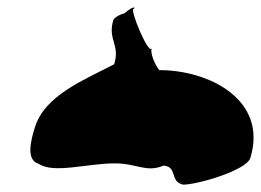

<svg xmlns="http://www.w3.org/2000/svg" viewBox="-20 -515 711 523"><path d="M75 -168C63 -130 51 -79 85 -69C126 -41 217 -70 293 -70C353 -70 378 -44 426 -64C465 -60 441 -20 479 -12C518 -12 652 -51 662 -85C710 -243 550 -324 414 -324C401 -340 389 -370 393 -384C386 -362 332 -491 344 -491C348 -491 350 -505 318 -478C312 -478 293 -469 289 -461C272 -407 308 -394 291 -340C211 -298 102 -256 75 -168Z"/></svg>

Font: Alpina
Style: Obl
Weight: 400
Version: Version 0.9